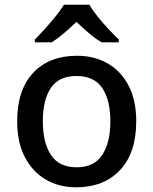

<svg xmlns="http://www.w3.org/2000/svg" viewBox="-20 -786 651 816"><path d="M559 -271Q559 -136 490 -63Q421 10 304 10Q231 10 174.5 -23Q118 -56 85.5 -118.5Q53 -181 53 -271Q53 -404 121 -476.5Q189 -549 307 -549Q381 -549 437.5 -516.5Q494 -484 526.5 -422Q559 -360 559 -271ZM162 -271Q162 -180 196.5 -127.5Q231 -75 306 -75Q380 -75 414.5 -127.5Q449 -180 449 -271Q449 -361 414.5 -412Q380 -463 305 -463Q230 -463 196 -412Q162 -361 162 -271ZM360 -766Q373 -743 395 -715.5Q417 -688 441.5 -662Q466 -636 485 -618V-606H412Q385 -622 358.5 -644.5Q332 -667 305 -693Q278 -667 252 -645Q226 -623 200 -606H128V-618Q147 -637 170.5 -663Q194 -689 216 -716Q238 -743 252 -766Z"/></svg>

Font: Noto Sans Thai Looped Medium
Style: Regular
Weight: 500
Designer: Sasikarn Vongin, Ben Mitchell
Foundry: The Fontpad Ltd
Version: Version 1.001; ttfautohint (v1.8.4.7-5d5b)